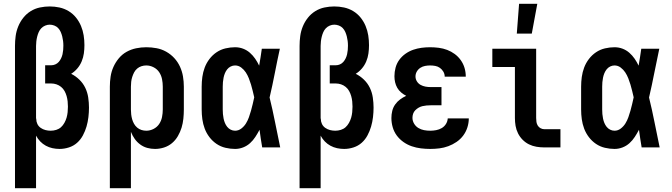

<svg xmlns="http://www.w3.org/2000/svg" viewBox="-20 -777 3540 1012"><path d="M59 215V-535Q59 -561 62.5 -587Q66 -613 76 -637.5Q86 -662 102.5 -683Q119 -704 141.5 -718Q164 -732 190 -737.5Q216 -743 242 -743Q268 -743 293.5 -737.5Q319 -732 341.5 -718.5Q364 -705 380.5 -684.5Q397 -664 407 -640Q417 -616 421 -590.5Q425 -565 425 -539Q425 -517 422 -495.5Q419 -474 410.5 -453.5Q402 -433 387.5 -416Q373 -399 355 -388Q379 -376 398.5 -357Q418 -338 429.5 -314Q441 -290 445 -263Q449 -236 449 -210Q449 -185 446 -159.5Q443 -134 436 -110Q429 -86 417 -63.5Q405 -41 386.5 -24.5Q368 -8 343.5 0Q319 8 294 8Q275 8 256.5 4Q238 0 221.5 -9Q205 -18 192 -31.5Q179 -45 170 -62V215ZM247 -88Q262 -88 276.5 -92.5Q291 -97 301.5 -106.5Q312 -116 319.5 -129.5Q327 -143 331 -157Q335 -171 336.5 -185.5Q338 -200 338 -215Q338 -229 336.5 -243Q335 -257 331 -271Q327 -285 320 -297.5Q313 -310 302 -319Q291 -328 277.5 -332.5Q264 -337 250 -337H218V-433H250Q261 -433 271.5 -437.5Q282 -442 289.5 -450.5Q297 -459 302 -469.5Q307 -480 309.5 -491Q312 -502 313 -513.5Q314 -525 314 -536Q314 -549 312.5 -561Q311 -573 308 -585Q305 -597 300 -608.5Q295 -620 286.5 -629Q278 -638 266 -642.5Q254 -647 242 -647Q230 -647 218 -642Q206 -637 197.5 -628Q189 -619 184 -607.5Q179 -596 176 -584Q173 -572 171.5 -559.5Q170 -547 170 -535V-154L171 -150Q171 -136 177 -123.5Q183 -111 194.5 -103Q206 -95 219.5 -91.5Q233 -88 247 -88Z M559 215V-320Q559 -347 563 -373.5Q567 -400 578 -424.5Q589 -449 606.5 -470Q624 -491 647.5 -504Q671 -517 697.5 -522.5Q724 -528 751 -528Q778 -528 805 -523Q832 -518 856 -504.5Q880 -491 898.5 -471Q917 -451 928.5 -426Q940 -401 944.5 -374Q949 -347 949 -320V-200Q949 -176 946.5 -151.5Q944 -127 937 -104Q930 -81 917.5 -59.5Q905 -38 886.5 -22.5Q868 -7 844.5 0.5Q821 8 797 8Q776 8 756 2.5Q736 -3 719 -15.5Q702 -28 690 -45Q678 -62 670 -82V215ZM751 -88Q771 -88 789.5 -97.5Q808 -107 819 -123.5Q830 -140 834 -160Q838 -180 838 -200V-320Q838 -340 834 -360Q830 -380 819 -396.5Q808 -413 789.5 -422.5Q771 -432 751 -432Q738 -432 725.5 -428Q713 -424 703 -415.5Q693 -407 687 -395.5Q681 -384 677 -371.5Q673 -359 671.5 -346Q670 -333 670 -320V-200Q670 -187 671.5 -174Q673 -161 676.5 -148.5Q680 -136 686.5 -124.5Q693 -113 703 -104.5Q713 -96 725.5 -92Q738 -88 751 -88Z M1219 8Q1194 8 1168.5 2Q1143 -4 1121.5 -18.5Q1100 -33 1084 -54Q1068 -75 1059 -99Q1050 -123 1046.5 -148.5Q1043 -174 1043 -200V-320Q1043 -346 1046.5 -371.5Q1050 -397 1059 -421Q1068 -445 1084 -466Q1100 -487 1121.5 -501.5Q1143 -516 1168.5 -522Q1194 -528 1219 -528Q1241 -528 1261 -520.5Q1281 -513 1297 -499Q1313 -485 1325 -467.5Q1337 -450 1346 -431Q1350 -454 1353.5 -476Q1357 -498 1360 -520H1455Q1441 -456 1428.5 -391.5Q1416 -327 1401 -263Q1417 -198 1430 -132Q1443 -66 1457 0H1362Q1358 -23 1354.5 -46.5Q1351 -70 1348 -93Q1338 -74 1326 -55.5Q1314 -37 1298 -22.5Q1282 -8 1261.5 0Q1241 8 1219 8ZM1219 -88Q1237 -88 1252 -99.5Q1267 -111 1276.5 -126.5Q1286 -142 1292 -159Q1298 -176 1303 -193.5Q1308 -211 1312 -228.5Q1316 -246 1320 -264Q1316 -281 1312 -298Q1308 -315 1303 -331.5Q1298 -348 1291.5 -364.5Q1285 -381 1275.5 -395.5Q1266 -410 1251.5 -421Q1237 -432 1219 -432Q1207 -432 1196 -426.5Q1185 -421 1177.5 -411.5Q1170 -402 1165.5 -391Q1161 -380 1158.5 -368Q1156 -356 1155 -344Q1154 -332 1154 -320V-200Q1154 -188 1155 -176Q1156 -164 1158.5 -152Q1161 -140 1165.5 -129Q1170 -118 1177.5 -108.5Q1185 -99 1196 -93.5Q1207 -88 1219 -88Z M1559 215V-535Q1559 -561 1562.5 -587Q1566 -613 1576 -637.5Q1586 -662 1602.5 -683Q1619 -704 1641.5 -718Q1664 -732 1690 -737.5Q1716 -743 1742 -743Q1768 -743 1793.5 -737.5Q1819 -732 1841.5 -718.5Q1864 -705 1880.5 -684.5Q1897 -664 1907 -640Q1917 -616 1921 -590.5Q1925 -565 1925 -539Q1925 -517 1922 -495.5Q1919 -474 1910.5 -453.5Q1902 -433 1887.5 -416Q1873 -399 1855 -388Q1879 -376 1898.5 -357Q1918 -338 1929.5 -314Q1941 -290 1945 -263Q1949 -236 1949 -210Q1949 -185 1946 -159.5Q1943 -134 1936 -110Q1929 -86 1917 -63.5Q1905 -41 1886.5 -24.5Q1868 -8 1843.5 0Q1819 8 1794 8Q1775 8 1756.5 4Q1738 0 1721.5 -9Q1705 -18 1692 -31.5Q1679 -45 1670 -62V215ZM1747 -88Q1762 -88 1776.5 -92.5Q1791 -97 1801.5 -106.5Q1812 -116 1819.5 -129.5Q1827 -143 1831 -157Q1835 -171 1836.5 -185.5Q1838 -200 1838 -215Q1838 -229 1836.5 -243Q1835 -257 1831 -271Q1827 -285 1820 -297.5Q1813 -310 1802 -319Q1791 -328 1777.5 -332.5Q1764 -337 1750 -337H1718V-433H1750Q1761 -433 1771.5 -437.5Q1782 -442 1789.5 -450.5Q1797 -459 1802 -469.5Q1807 -480 1809.5 -491Q1812 -502 1813 -513.5Q1814 -525 1814 -536Q1814 -549 1812.5 -561Q1811 -573 1808 -585Q1805 -597 1800 -608.5Q1795 -620 1786.5 -629Q1778 -638 1766 -642.5Q1754 -647 1742 -647Q1730 -647 1718 -642Q1706 -637 1697.5 -628Q1689 -619 1684 -607.5Q1679 -596 1676 -584Q1673 -572 1671.5 -559.5Q1670 -547 1670 -535V-154L1671 -150Q1671 -136 1677 -123.5Q1683 -111 1694.5 -103Q1706 -95 1719.5 -91.5Q1733 -88 1747 -88Z M2248 8Q2223 8 2198.5 5Q2174 2 2150.5 -6Q2127 -14 2106.5 -28.5Q2086 -43 2071.5 -62.5Q2057 -82 2050 -106Q2043 -130 2043 -155Q2043 -174 2047.5 -192.5Q2052 -211 2063 -226.5Q2074 -242 2089 -253Q2104 -264 2121 -272Q2107 -279 2094.5 -289.5Q2082 -300 2074 -314Q2066 -328 2062.5 -343.5Q2059 -359 2059 -375Q2059 -398 2065 -420.5Q2071 -443 2084.5 -461.5Q2098 -480 2117 -493.5Q2136 -507 2157.5 -514.5Q2179 -522 2201.5 -525Q2224 -528 2247 -528Q2270 -528 2293 -525Q2316 -522 2337 -514Q2358 -506 2376.5 -492.5Q2395 -479 2408.5 -460Q2422 -441 2428.5 -419Q2435 -397 2435 -374V-373H2324Q2324 -387 2317 -399Q2310 -411 2299 -419Q2288 -427 2274.5 -429.5Q2261 -432 2247 -432Q2234 -432 2220.5 -429.5Q2207 -427 2195.5 -419.5Q2184 -412 2177 -400Q2170 -388 2170 -374Q2170 -360 2177.5 -348Q2185 -336 2197 -329.5Q2209 -323 2222.5 -320.5Q2236 -318 2250 -318H2307V-222H2250Q2239 -222 2228 -221Q2217 -220 2206.5 -217.5Q2196 -215 2186.5 -209.5Q2177 -204 2169 -196Q2161 -188 2157.5 -177.5Q2154 -167 2154 -156Q2154 -140 2162.5 -125.5Q2171 -111 2185 -102.5Q2199 -94 2215 -91Q2231 -88 2248 -88Q2263 -88 2279 -91Q2295 -94 2308.5 -102Q2322 -110 2330.5 -123.5Q2339 -137 2340 -153H2451Q2451 -129 2443.5 -105.5Q2436 -82 2421.5 -62.5Q2407 -43 2386.5 -29Q2366 -15 2343 -6.5Q2320 2 2296 5Q2272 8 2248 8Z M2849 0Q2828 0 2807.5 -3.5Q2787 -7 2768.5 -16Q2750 -25 2735 -40Q2720 -55 2710.5 -74Q2701 -93 2697.5 -113.5Q2694 -134 2694 -155V-424H2575V-520H2806V-155Q2806 -144 2807.5 -134Q2809 -124 2814.5 -115Q2820 -106 2829.5 -101Q2839 -96 2849 -96H2934V0ZM2704 -600 2716 -757H2812L2783 -600Z M3219 8Q3194 8 3168.5 2Q3143 -4 3121.5 -18.5Q3100 -33 3084 -54Q3068 -75 3059 -99Q3050 -123 3046.5 -148.5Q3043 -174 3043 -200V-320Q3043 -346 3046.5 -371.5Q3050 -397 3059 -421Q3068 -445 3084 -466Q3100 -487 3121.5 -501.5Q3143 -516 3168.5 -522Q3194 -528 3219 -528Q3241 -528 3261 -520.5Q3281 -513 3297 -499Q3313 -485 3325 -467.5Q3337 -450 3346 -431Q3350 -454 3353.5 -476Q3357 -498 3360 -520H3455Q3441 -456 3428.5 -391.5Q3416 -327 3401 -263Q3417 -198 3430 -132Q3443 -66 3457 0H3362Q3358 -23 3354.5 -46.5Q3351 -70 3348 -93Q3338 -74 3326 -55.5Q3314 -37 3298 -22.5Q3282 -8 3261.5 0Q3241 8 3219 8ZM3219 -88Q3237 -88 3252 -99.5Q3267 -111 3276.5 -126.5Q3286 -142 3292 -159Q3298 -176 3303 -193.5Q3308 -211 3312 -228.5Q3316 -246 3320 -264Q3316 -281 3312 -298Q3308 -315 3303 -331.5Q3298 -348 3291.5 -364.5Q3285 -381 3275.5 -395.5Q3266 -410 3251.5 -421Q3237 -432 3219 -432Q3207 -432 3196 -426.5Q3185 -421 3177.5 -411.5Q3170 -402 3165.5 -391Q3161 -380 3158.5 -368Q3156 -356 3155 -344Q3154 -332 3154 -320V-200Q3154 -188 3155 -176Q3156 -164 3158.5 -152Q3161 -140 3165.5 -129Q3170 -118 3177.5 -108.5Q3185 -99 3196 -93.5Q3207 -88 3219 -88Z"/></svg>

Font: Iosevka Curly
Style: Bold
Weight: 700
Monospace: yes
Designer: Belleve Invis
Foundry: Belleve Invis
Version: Version 22.1.2; ttfautohint (v1.8.4)